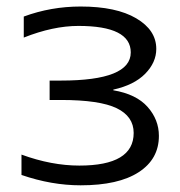

<svg xmlns="http://www.w3.org/2000/svg" viewBox="-20 -550 545 580"><path d="M44.9 -83Q135.7 -49.8 219.7 -49.8Q383.8 -49.8 383.8 -148.4Q383.8 -198.2 332.5 -223.1Q281.2 -248 164.1 -248H129.9V-306.6H164.1Q375 -306.6 375 -391.6Q375 -471.7 216.8 -471.7Q140.6 -471.7 51.8 -436.5V-500Q133.8 -530.3 223.6 -530.3Q331.1 -530.3 391.6 -494.6Q452.1 -459 452.1 -402.3Q452.1 -361.3 418.5 -327.1Q384.8 -293 322.3 -279.3V-277.3Q391.6 -265.6 425.8 -227.1Q460 -188.5 460 -139.6Q460 -69.3 398.9 -29.8Q337.9 9.8 223.6 9.8Q135.7 9.8 44.9 -21.5Z"/></svg>

Font: Mgen+ 1c regular
Style: Regular
Weight: 400
Designer: [Source Han Sans]
Ryoko NISHIZUKA  (kana & ideographs); Paul D. Hunt (Latin, Greek & Cyrillic); Wenlong ZHANG  (bopomofo
Version: Version 1.059.20150602